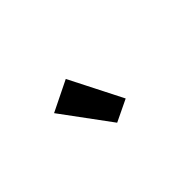

<svg xmlns="http://www.w3.org/2000/svg" viewBox="-20 -1013 639 639"><g transform="rotate(-45 300.0 -693.0)"><path d="M161 -752 269 -805 364 -618 287 -581Z"/></g></svg>

Font: Plexus Sans SemiBold
Style: Regular
Weight: 600
Version: Version 2.001;PS 002.001;hotconv 1.0.70;makeotf.lib2.5.58329